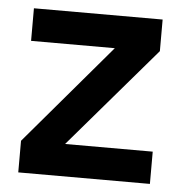

<svg xmlns="http://www.w3.org/2000/svg" viewBox="-43 -546 566 587"><g transform="rotate(5 240.5 -252.0)"><path d="M34 0V-97L295 -404H38V-504H433V-407L169 -99H438V0Z"/></g></svg>

Font: DM Sans SemiBold
Style: Regular
Weight: 600
Designer: Colophon Foundry, Jonny Pinhorn
Foundry: Colophon Foundry
Version: Version 4.004; ttfautohint (v1.8.4.7-5d5b)